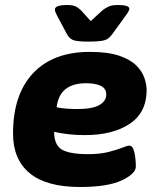

<svg xmlns="http://www.w3.org/2000/svg" viewBox="-20 -738 640 766"><path d="M299 8Q165 8 98.5 -47Q32 -102 32 -205Q32 -361 112 -446Q192 -531 338 -531Q411 -531 456 -515.5Q501 -500 524.5 -476Q548 -452 556.5 -426Q565 -400 565 -379Q565 -289 497.5 -244Q430 -199 318 -199Q283 -199 253 -202.5Q223 -206 196 -212Q196 -160 226.5 -141.5Q257 -123 332 -123Q378 -123 412 -131.5Q446 -140 467 -148.5Q488 -157 496 -157Q507 -157 512.5 -142Q518 -127 520 -107.5Q522 -88 522 -74Q522 -45 466 -18.5Q410 8 299 8ZM289 -303Q349 -303 376.5 -319Q404 -335 404 -361Q404 -385 382 -395.5Q360 -406 324 -406Q217 -406 206 -310Q224 -306 246.5 -304.5Q269 -303 289 -303ZM450 -718Q496 -718 496 -703Q496 -695 481 -675L428 -602Q420 -591 411.5 -584.5Q403 -578 385.5 -575Q368 -572 334 -572Q286 -572 271 -578.5Q256 -585 247 -602L208 -675Q204 -683 201.5 -689Q199 -695 199 -700Q199 -718 248 -718Q270 -718 281.5 -712.5Q293 -707 304 -696L342 -654L388 -696Q400 -706 413.5 -712Q427 -718 450 -718Z"/></svg>

Font: Asap Semi Expanded Semi Expanded ExtraBold
Style: Italic
Weight: 800
Width: 6
Italic angle: -6°
Designer: Pablo Cosgaya
Foundry: Omnibus-Type
Version: Version 3.001; ttfautohint (v1.8.4.7-5d5b)